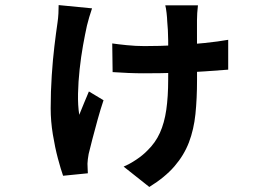

<svg xmlns="http://www.w3.org/2000/svg" viewBox="-20 -632 1040 752"><path d="M755.3 -611.2Q753.5 -596.8 752.5 -581.1Q751.5 -565.3 751.5 -552.5Q751.5 -536.9 751.5 -505.5Q751.5 -474 751.6 -437Q751.7 -400.1 751.7 -368Q751.7 -335.9 751.7 -319.2Q751.7 -246 745.5 -185.4Q739.2 -124.9 720 -74.4Q700.7 -24 663.6 19Q626.5 62.1 564.8 100.3L464.2 20.5Q487.5 10.8 513.4 -6.5Q539.4 -23.8 557.3 -42.4Q588.8 -72.8 606.3 -111.7Q623.9 -150.6 631.3 -202Q638.7 -253.4 638.7 -320Q638.7 -350.6 639 -391.5Q639.2 -432.4 638.7 -474.6Q638.2 -516.9 634.9 -549.4Q634.7 -561.1 632.4 -581.4Q630.1 -601.7 627.3 -611.2ZM419.6 -461.9Q440.9 -458.7 476.4 -455.1Q512 -451.5 545.6 -451.5Q606 -451.5 666.6 -454.7Q727.2 -457.9 781.3 -463.6Q835.4 -469.2 873.8 -476.1V-359.2Q837.3 -356.3 785.4 -352.7Q733.6 -349 671.5 -346.9Q609.4 -344.9 542.3 -344.9Q514.8 -344.9 482.5 -346.2Q450.3 -347.6 421.1 -349.6ZM340.5 -599.3Q335.4 -584.5 329.4 -564.5Q323.4 -544.4 320.6 -531.9Q313.3 -498.9 305.2 -454.2Q297.2 -409.4 291.9 -360.7Q286.6 -312 285.6 -265.6Q284.6 -219.1 290.4 -182.3Q297.8 -200.2 308.3 -226.2Q318.8 -252.2 328.2 -273.8L385.5 -239.4Q373.9 -205.1 362.7 -164.7Q351.5 -124.3 342.1 -88.1Q332.7 -51.9 327.2 -29Q325.4 -19.7 324 -8.2Q322.6 3.3 322.6 9Q322.6 15.8 323.2 26.9Q323.8 38 324.1 46.7L227.1 56.4Q218.3 31.6 206.8 -11.3Q195.4 -54.1 186.9 -105.9Q178.5 -157.8 178.5 -207.2Q178.5 -274.3 182.7 -336.7Q186.8 -399 193.1 -451.3Q199.4 -503.7 205.1 -542.3Q207.9 -560.4 208.8 -579.1Q209.7 -597.7 209.7 -612.1Z"/></svg>

Font: Noto Sans KR Thin
Style: Regular
Weight: 100
Designer: Ryoko NISHIZUKA 西塚涼子 (kana, bopomofo & ideographs); Paul D. Hunt (Latin, Greek & Cyrillic); Sandoll Communications 산돌커뮤니
Foundry: Adobe
Version: Version 2.004-H2;hotconv 1.0.118;makeotfexe 2.5.65603